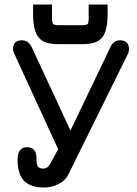

<svg xmlns="http://www.w3.org/2000/svg" viewBox="-20 -821 609 853"><path d="M351 -625C351 -625 351 -625 351 -625C390.5 -625 418.5 -635 434.5 -655C450 -674.5 458 -709 458 -758C458 -758 458 -801 458 -801C458 -801 374 -801 374 -801C374 -801 374 -742 374 -742C374 -742 374 -742 374 -742C374 -727 372.5 -718 369.5 -714.5C366 -711 357.5 -709 344 -709C344 -709 242 -709 242 -709C242 -709 242 -709 242 -709C228 -709 219.5 -711 216 -714.5C212.5 -718 211 -727 211 -742C211 -742 211 -801 211 -801C211 -801 127 -801 127 -801C127 -801 127 -758 127 -758C127 -758 127 -758 127 -758C127 -709.5 135 -675.5 151 -655.5C167 -635 194.5 -625 234 -625C234 -625 351 -625 351 -625ZM174 12C198.5 12 220.5 7 240.5 -3.5C260 -13.5 274 -27 282.5 -43.5C282.5 -43.5 550.5 -586 550.5 -586C550.5 -586 550.5 -586 550.5 -586C555 -603 553.5 -616.5 547 -627C540 -637 529 -642 514 -642C514 -642 514 -642 514 -642C494 -642 479.5 -632 470.5 -611.5C470.5 -611.5 293 -241 293 -241C293 -241 121.5 -610.5 121.5 -610.5C121.5 -610.5 121.5 -610.5 121.5 -610.5C111 -631.5 96.5 -642 78 -642C78 -642 78 -642 78 -642C60.5 -642 49 -636.5 42.5 -625C36 -613.5 36 -600 42.5 -584.5C42.5 -584.5 238.5 -158 238.5 -158C238.5 -158 201.5 -91 201.5 -91C201.5 -91 201.5 -91 201.5 -91C194 -78.5 184.5 -72 173 -72C173 -72 173 -72 173 -72C160.5 -72 152.5 -75 148.5 -81.5C144 -87.5 142 -99.5 142 -118C142 -118 142 -118 142 -118C142 -150.5 128 -167 100 -167C100 -167 100 -167 100 -167C72 -167 58 -148.5 58 -111C58 -111 58 -111 58 -111C58 -83.5 62 -60.5 70.5 -42C79 -23.5 91.5 -10 109 -1.5C126 7.5 147.5 12 174 12C174 12 174 12 174 12Z"/></svg>

Font: Jura-Fortis-Bold
Style: Bold
Weight: 500
Designer: Daniel Johnson, Alexei Vanyashin, Mirko Velimirovic
Foundry: Daniel Johnson
Version: ""